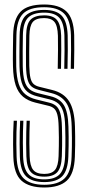

<svg xmlns="http://www.w3.org/2000/svg" viewBox="-20 -827 391 854"><path d="M176.9 7Q110 7 75.9 -23.1Q41.8 -53.3 39.3 -129.8Q38.4 -156.5 38.2 -184.1Q38 -211.7 38.7 -238.6Q39.4 -265.5 40.9 -289.9H55.4Q54 -264.8 53.2 -240Q52.5 -215.1 52.7 -188.2Q52.8 -161.3 53.8 -130.2Q56.1 -61 85.9 -33Q115.6 -5.1 176.9 -5.1Q237.9 -5.1 267.1 -33.5Q296.4 -62 298.5 -130.2Q299.4 -153.9 299.7 -173.2Q300 -192.6 299.9 -213.9Q299.8 -235.2 298.9 -264.5Q297 -335.7 275.2 -368.7Q253.5 -401.7 208.5 -412.9L151.9 -427.3Q133.3 -432 121.2 -441.4Q109.1 -450.9 102.9 -472.2Q96.6 -493.5 95.7 -533.2Q95.1 -558.5 95.5 -596.6Q95.9 -634.7 96.3 -669.8Q97.1 -720 116 -739.4Q134.9 -758.7 176.3 -758.7Q215.7 -758.7 233 -738.4Q250.3 -718.2 252 -668.8Q252.8 -645.3 252.5 -604.7Q252.3 -564.1 251.3 -520.9H236.8Q237.8 -565.1 238 -605.2Q238.3 -645.2 237.6 -668.1Q236.2 -713.1 221.8 -729.9Q207.5 -746.6 176.3 -746.6Q140.4 -746.6 125.9 -729.3Q111.5 -711.9 110.7 -668.9Q110.4 -628.6 109.9 -594.2Q109.5 -559.8 110.2 -533.6Q111.1 -498.2 115.7 -479.6Q120.3 -460.9 130 -452.8Q139.7 -444.6 155.4 -440.8L211.9 -426.8Q263.5 -414.2 287.3 -376.5Q311.2 -338.8 313.4 -265.2Q314.1 -241.6 314.3 -221.8Q314.5 -202.1 314.3 -180.5Q314.1 -159 313 -129.6Q310.3 -54.3 277.2 -23.6Q244.1 7 176.9 7ZM176.9 -17.1Q123.1 -17.1 96.8 -42.2Q70.4 -67.2 68.3 -130.7Q67.4 -158.7 67.3 -186.3Q67.2 -214 67.8 -240.3Q68.4 -266.6 69.6 -289.9H84Q82.9 -267 82.2 -243.1Q81.5 -219.3 81.7 -191.9Q81.8 -164.6 82.8 -130.8Q84.7 -75.1 106.7 -52.2Q128.7 -29.2 176.9 -29.2Q225 -29.2 246.3 -52.7Q267.6 -76.2 269.5 -131Q270.5 -156.2 270.7 -175.5Q271 -194.7 270.9 -215Q270.8 -235.3 269.9 -263.4Q268.9 -305.1 261.4 -329.6Q253.8 -354.2 239.1 -366.6Q224.4 -379.1 201.8 -384.6L144.6 -398.8Q118.3 -405.3 101.5 -419.3Q84.7 -433.3 76.3 -460.3Q67.9 -487.4 66.7 -532.4Q66.4 -549.7 66.3 -574.6Q66.3 -599.5 66.6 -625.3Q67 -651.1 67.3 -670.5Q68.4 -733.9 95 -758.4Q121.7 -782.9 176.3 -782.9Q230.4 -782.9 254.7 -757Q279 -731.1 281 -669.8Q281.8 -646.6 281.5 -605.2Q281.3 -563.8 280.2 -520.9H265.8Q266.8 -561.6 267.1 -603.4Q267.3 -645.1 266.5 -669.4Q264.6 -724.6 243.9 -747.7Q223.3 -770.8 176.3 -770.8Q127.7 -770.8 105.3 -748.8Q82.8 -726.7 81.8 -670.2Q81.4 -637.9 80.9 -599.1Q80.5 -560.3 81.2 -532.8Q82.2 -490.6 89.4 -466.3Q96.6 -442 111.1 -430.2Q125.6 -418.4 148.1 -412.8L205.1 -398.8Q246 -388.9 264.3 -359Q282.6 -329 284.4 -264.1Q285.1 -239.7 285.3 -219.6Q285.5 -199.5 285.2 -178.7Q285 -157.9 284 -130.7Q282 -70.1 257.3 -43.6Q232.6 -17.1 176.9 -17.1ZM176.9 -41.3Q135.8 -41.3 117.4 -61.5Q98.9 -81.7 97.3 -131.7Q96.4 -161.9 96.3 -188.5Q96.2 -215 96.8 -239.9Q97.3 -264.8 98.4 -289.9H112.6Q111.6 -262.4 111 -238.2Q110.4 -213.9 110.6 -188.5Q110.8 -163.1 111.8 -132.1Q113.1 -89.8 127.5 -71.6Q141.9 -53.4 176.9 -53.4Q210.2 -53.4 224.7 -71.3Q239.2 -89.1 240.6 -132.5Q241.5 -159 241.7 -177.9Q242 -196.8 241.9 -216.1Q241.8 -235.3 240.9 -262.6Q240 -298.8 234.8 -317.8Q229.6 -336.7 219.9 -344.9Q210.1 -353.1 194.9 -356.6L137.3 -370.6Q104.3 -378.7 82.6 -396.8Q60.9 -414.9 49.9 -447.4Q39 -480 37.7 -531.4Q36.9 -561.6 37.4 -599.2Q37.9 -636.9 38.5 -671.6Q40 -741.8 71 -774.4Q101.9 -807 176.3 -807Q242.6 -807 275 -776.5Q307.5 -746.1 310 -670.8Q310.6 -648.6 310.4 -605.7Q310.3 -562.7 309.2 -520.9H294.7Q295.9 -563.7 296.1 -605.4Q296.3 -647 295.5 -670.2Q293.4 -738.6 264.9 -766.8Q236.4 -794.9 176.3 -794.9Q111.2 -794.9 82.8 -766.4Q54.4 -737.9 53 -670.9Q52.4 -632.1 51.9 -597.4Q51.5 -562.8 52.2 -531.8Q53.5 -483.7 63.2 -454Q72.8 -424.3 92.1 -408.2Q111.4 -392.1 141.1 -384.7L198.4 -370.5Q216.8 -366.2 229 -356.3Q241.3 -346.4 247.8 -324.8Q254.4 -303.1 255.4 -263Q256.1 -237 256.3 -217.7Q256.5 -198.4 256.2 -178.9Q256 -159.4 255 -132Q253.3 -82.8 235.5 -62Q217.6 -41.3 176.9 -41.3Z"/></svg>

Font: Big Shoulders Inline Thin
Style: Regular
Weight: 100
Designer: Patric King
Foundry: XO Type Co
Version: Version 2.002